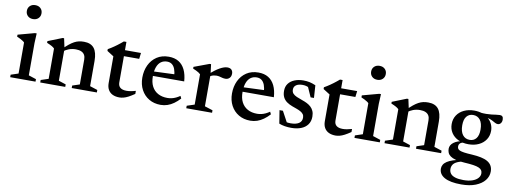

<svg xmlns="http://www.w3.org/2000/svg" viewBox="-72 -1141 4854 1825"><g transform="rotate(10 2355.0 -228.0)"><path d="M146.5 -581.5Q114.5 -581.5 95 -600.5Q75.5 -619.5 75.5 -649Q75.5 -678.5 95 -697.2Q114.5 -716 146.5 -716Q178 -716 197.5 -697.2Q217 -678.5 217 -649Q217 -619.5 197.5 -600.5Q178 -581.5 146.5 -581.5ZM205 -453.5 200.5 -359V-48L273.5 -24V0H29V-24L101.5 -48V-347.5Q96 -354 84 -361.8Q72 -369.5 57.2 -377.2Q42.5 -385 27.5 -390.5V-410L188 -453.5Z M490.5 -356V-47L560.5 -24V0H319V-24L392 -48V-340.5Q383 -350.5 366 -360.2Q349 -370 318 -382.5V-399L455.5 -453.5H469.5ZM623 -24 693 -47V-287Q693 -313.5 682.8 -331.8Q672.5 -350 651.2 -359.5Q630 -369 598.5 -369Q562.5 -369 531 -357.2Q499.5 -345.5 483 -328.5L465 -347.5Q497 -379.5 522.2 -400Q547.5 -420.5 569.8 -432.2Q592 -444 614.5 -448.8Q637 -453.5 662 -453.5Q728.5 -453.5 760.2 -413.8Q792 -374 792 -291V-48L865.5 -24V0H623Z M1059 -131Q1059 -97.5 1079.8 -81Q1100.5 -64.5 1140 -64.5Q1158.5 -64.5 1180.5 -68.2Q1202.5 -72 1228 -79.5V-50Q1195 -27.5 1169.5 -14.2Q1144 -1 1123.2 4.2Q1102.5 9.5 1084 9.5Q1047 9.5 1019.2 -3.2Q991.5 -16 976 -42.2Q960.5 -68.5 960.5 -107.5V-365.5L896 -406.5V-423.5Q910.5 -431.5 924.8 -440.5Q939 -449.5 953 -459.2Q967 -469 980.8 -479.2Q994.5 -489.5 1007.8 -500.2Q1021 -511 1034 -522H1059V-428ZM1019.5 -384.5 1020 -442.5H1213.5L1206.5 -384.5Z M1481 -453.5Q1537.5 -453.5 1576.8 -429.5Q1616 -405.5 1638.2 -359.5Q1660.5 -313.5 1665 -247.5H1342.5V-289.5L1605 -300L1563 -278Q1560.5 -319 1550 -347.2Q1539.5 -375.5 1520.5 -390.2Q1501.5 -405 1473 -405Q1440 -405 1415.2 -387.8Q1390.5 -370.5 1376.8 -334.8Q1363 -299 1363 -244Q1363 -186.5 1383.8 -146.8Q1404.5 -107 1443 -86Q1481.5 -65 1534 -65Q1556 -65 1576.2 -69.8Q1596.5 -74.5 1616 -83.8Q1635.5 -93 1654 -106L1665.5 -82.5Q1638 -52.5 1608.8 -31.5Q1579.5 -10.5 1548 0.2Q1516.5 11 1482 11Q1418 11 1369.5 -17.8Q1321 -46.5 1293.8 -97.5Q1266.5 -148.5 1266.5 -214.5Q1266.5 -281.5 1292.2 -335.8Q1318 -390 1366 -421.8Q1414 -453.5 1481 -453.5Z M2047 -450Q2074.5 -450 2087.5 -435.8Q2100.5 -421.5 2100.5 -399Q2100.5 -371.5 2084.8 -356Q2069 -340.5 2046 -340.5Q2030 -340.5 2016 -344.2Q2002 -348 1987.8 -351.5Q1973.5 -355 1957 -355Q1945.5 -355 1932.5 -352.2Q1919.5 -349.5 1907.2 -343.8Q1895 -338 1884 -330L1872 -350Q1903 -377 1928.5 -396Q1954 -415 1975.2 -426.8Q1996.5 -438.5 2014.2 -444.2Q2032 -450 2047 -450ZM1900 -356V-49L1977.5 -24V0H1728.5V-24L1801.5 -48V-340.5Q1794.5 -348 1783.8 -354.8Q1773 -361.5 1759 -368.5Q1745 -375.5 1727.5 -382.5V-399L1874 -453.5H1888Z M2346.5 -453.5Q2403 -453.5 2442.2 -429.5Q2481.5 -405.5 2503.8 -359.5Q2526 -313.5 2530.5 -247.5H2208V-289.5L2470.5 -300L2428.5 -278Q2426 -319 2415.5 -347.2Q2405 -375.5 2386 -390.2Q2367 -405 2338.5 -405Q2305.5 -405 2280.8 -387.8Q2256 -370.5 2242.2 -334.8Q2228.5 -299 2228.5 -244Q2228.5 -186.5 2249.2 -146.8Q2270 -107 2308.5 -86Q2347 -65 2399.5 -65Q2421.5 -65 2441.8 -69.8Q2462 -74.5 2481.5 -83.8Q2501 -93 2519.5 -106L2531 -82.5Q2503.5 -52.5 2474.2 -31.5Q2445 -10.5 2413.5 0.2Q2382 11 2347.5 11Q2283.5 11 2235 -17.8Q2186.5 -46.5 2159.2 -97.5Q2132 -148.5 2132 -214.5Q2132 -281.5 2157.8 -335.8Q2183.5 -390 2231.5 -421.8Q2279.5 -453.5 2346.5 -453.5Z M2780 -453.5Q2813 -453.5 2839.8 -447.8Q2866.5 -442 2899 -428L2907 -307H2874.5L2820.5 -428.5L2863.5 -384Q2842 -397.5 2822 -404Q2802 -410.5 2781 -410.5Q2740 -410.5 2717.8 -395Q2695.5 -379.5 2695.5 -351.5Q2695.5 -327.5 2708.5 -313Q2721.5 -298.5 2745.8 -288Q2770 -277.5 2802 -266.5Q2826 -258.5 2847.8 -247.5Q2869.5 -236.5 2886.5 -220.8Q2903.5 -205 2913.2 -182.8Q2923 -160.5 2923 -129Q2923 -83.5 2900.2 -52.2Q2877.5 -21 2837 -5.2Q2796.5 10.5 2743 10.5Q2709.5 10.5 2679.8 5.5Q2650 0.5 2625 -9.5L2604.5 -136H2637.5L2706.5 -8L2642 -50Q2660.5 -42 2675.2 -38Q2690 -34 2703.5 -32.5Q2717 -31 2730 -31Q2781 -31 2809.2 -49.2Q2837.5 -67.5 2837.5 -103.5Q2837.5 -124 2827.8 -137.2Q2818 -150.5 2801 -160Q2784 -169.5 2762.5 -177.2Q2741 -185 2717.5 -193.5Q2686.5 -205 2663.5 -221.5Q2640.5 -238 2627.8 -263Q2615 -288 2615 -324.5Q2615 -366 2636.2 -394.5Q2657.5 -423 2695 -438.2Q2732.5 -453.5 2780 -453.5Z M3145.5 -131Q3145.5 -97.5 3166.2 -81Q3187 -64.5 3226.5 -64.5Q3245 -64.5 3267 -68.2Q3289 -72 3314.5 -79.5V-50Q3281.5 -27.5 3256 -14.2Q3230.5 -1 3209.8 4.2Q3189 9.5 3170.5 9.5Q3133.5 9.5 3105.8 -3.2Q3078 -16 3062.5 -42.2Q3047 -68.5 3047 -107.5V-365.5L2982.5 -406.5V-423.5Q2997 -431.5 3011.2 -440.5Q3025.5 -449.5 3039.5 -459.2Q3053.5 -469 3067.2 -479.2Q3081 -489.5 3094.2 -500.2Q3107.5 -511 3120.5 -522H3145.5V-428ZM3106 -384.5 3106.5 -442.5H3300L3293 -384.5Z M3469.5 -581.5Q3437.5 -581.5 3418 -600.5Q3398.5 -619.5 3398.5 -649Q3398.5 -678.5 3418 -697.2Q3437.5 -716 3469.5 -716Q3501 -716 3520.5 -697.2Q3540 -678.5 3540 -649Q3540 -619.5 3520.5 -600.5Q3501 -581.5 3469.5 -581.5ZM3528 -453.5 3523.5 -359V-48L3596.5 -24V0H3352V-24L3424.5 -48V-347.5Q3419 -354 3407 -361.8Q3395 -369.5 3380.2 -377.2Q3365.5 -385 3350.5 -390.5V-410L3511 -453.5Z M3813.5 -356V-47L3883.5 -24V0H3642V-24L3715 -48V-340.5Q3706 -350.5 3689 -360.2Q3672 -370 3641 -382.5V-399L3778.5 -453.5H3792.5ZM3946 -24 4016 -47V-287Q4016 -313.5 4005.8 -331.8Q3995.5 -350 3974.2 -359.5Q3953 -369 3921.5 -369Q3885.5 -369 3854 -357.2Q3822.5 -345.5 3806 -328.5L3788 -347.5Q3820 -379.5 3845.2 -400Q3870.5 -420.5 3892.8 -432.2Q3915 -444 3937.5 -448.8Q3960 -453.5 3985 -453.5Q4051.5 -453.5 4083.2 -413.8Q4115 -374 4115 -291V-48L4188.5 -24V0H3946Z M4427.5 259.5Q4373.5 259.5 4333 251.8Q4292.5 244 4265.5 229Q4238.5 214 4225 192.8Q4211.5 171.5 4211.5 144Q4211.5 124.5 4221.5 106.8Q4231.5 89 4253.8 74.2Q4276 59.5 4312.2 47.5Q4348.5 35.5 4401.5 27H4435V38Q4383 45 4353.8 58.5Q4324.5 72 4313 90.8Q4301.5 109.5 4301.5 132Q4301.5 158.5 4316 177Q4330.5 195.5 4361.5 205.2Q4392.5 215 4440.5 215Q4490 215 4525.2 203Q4560.5 191 4579.5 170Q4598.5 149 4598.5 123.5Q4598.5 105.5 4590.2 93Q4582 80.5 4562.2 71.8Q4542.5 63 4508.2 58Q4474 53 4422 50Q4370 47 4336.8 38Q4303.5 29 4284.8 15.2Q4266 1.5 4258.8 -16.2Q4251.5 -34 4251.5 -54Q4252 -90.5 4284.8 -115.2Q4317.5 -140 4379 -150L4391.5 -137.5Q4363 -134.5 4349.5 -123Q4336 -111.5 4336 -91.5Q4336 -80 4340.8 -71Q4345.5 -62 4359.8 -55.2Q4374 -48.5 4403 -44.2Q4432 -40 4480 -37.5Q4529.5 -34.5 4567.5 -26.5Q4605.5 -18.5 4631.2 -3.5Q4657 11.5 4670.2 34.8Q4683.5 58 4683.5 91Q4683.5 137.5 4653.2 175.8Q4623 214 4565.8 236.8Q4508.5 259.5 4427.5 259.5ZM4429 -128.5Q4373 -128.5 4330 -149Q4287 -169.5 4263 -206.2Q4239 -243 4239 -290.5Q4239 -339.5 4263.5 -376.2Q4288 -413 4331.2 -433.2Q4374.5 -453.5 4429.5 -453.5Q4472.5 -453.5 4507.2 -441Q4542 -428.5 4567.2 -406.2Q4592.5 -384 4606 -354.5Q4619.5 -325 4619.5 -291.5Q4619.5 -242.5 4595 -205.8Q4570.5 -169 4527.5 -148.8Q4484.5 -128.5 4429 -128.5ZM4433.5 -171.5Q4472.5 -171.5 4495.5 -200.2Q4518.5 -229 4518.5 -285Q4518.5 -346.5 4493.8 -378.5Q4469 -410.5 4426 -410.5Q4387 -410.5 4363.5 -382.2Q4340 -354 4340 -297Q4340 -236 4365 -203.8Q4390 -171.5 4433.5 -171.5ZM4497 -412.5 4481 -445.5Q4516 -441.5 4545 -442Q4574 -442.5 4597.8 -445.2Q4621.5 -448 4641 -451Q4660.5 -454 4676.5 -454Q4692.5 -454 4701 -444.8Q4709.5 -435.5 4709.5 -415Q4709.5 -392.5 4697.8 -379Q4686 -365.5 4670 -365.5Q4656.5 -365.5 4643.2 -373Q4630 -380.5 4612 -390Q4594 -399.5 4566.5 -406.5Q4539 -413.5 4497 -412.5Z"/></g></svg>

Font: Newsreader 16pt 16pt Medium
Style: Regular
Weight: 500
Version: Version 1.003